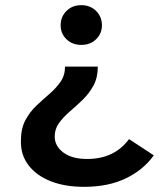

<svg xmlns="http://www.w3.org/2000/svg" viewBox="-20 -560 621 744"><path d="M306 164Q232 164 177 142.5Q122 121 91 81Q60 41 61 -14Q61 -62 78.5 -94.5Q96 -127 121.5 -151Q147 -175 172 -196.5Q197 -218 214.5 -243Q232 -268 232 -302H359Q359 -259 342 -228Q325 -197 300 -173Q275 -149 250 -127.5Q225 -106 208.5 -83Q192 -60 192 -31Q192 6 225.5 31Q259 56 317 56Q372 56 412.5 36Q453 16 480 -21L576 42Q535 99 467 131.5Q399 164 306 164ZM295 -386Q260 -386 237.5 -408Q215 -430 215 -462Q215 -495 237.5 -517.5Q260 -540 295 -540Q330 -540 352.5 -517.5Q375 -495 375 -462Q375 -430 352.5 -408Q330 -386 295 -386Z"/></svg>

Font: Montserrat SemiBold
Style: Regular
Weight: 600
Designer: Julieta Ulanovsky
Foundry: Julieta Ulanovsky
Version: Version 9.000; ttfautohint (v1.8.4.7-5d5b)